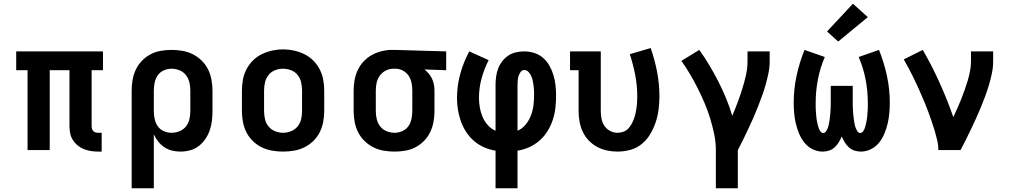

<svg xmlns="http://www.w3.org/2000/svg" viewBox="-20 -806 5440 1031"><path d="M507 8Q488 8 468.5 5Q449 2 431 -5Q413 -12 397.5 -24.5Q382 -37 371.5 -53.5Q361 -70 357 -89.5Q353 -109 353 -128V-429H247V0H128V-429H67V-530H533V-429H472V-128Q472 -121 474 -114Q476 -107 481 -102Q486 -97 493 -95Q500 -93 507 -93H526V8Z M687 205V-320Q687 -349 692 -377.5Q697 -406 709.5 -432.5Q722 -459 742.5 -480Q763 -501 788.5 -514.5Q814 -528 843 -533Q872 -538 901 -538Q930 -538 959.5 -533Q989 -528 1015 -515Q1041 -502 1062.5 -481Q1084 -460 1097 -434Q1110 -408 1115.5 -378.5Q1121 -349 1121 -320V-210Q1121 -184 1118 -158Q1115 -132 1106.5 -107Q1098 -82 1083 -60Q1068 -38 1047.5 -22Q1027 -6 1001 1Q975 8 949 8Q926 8 903.5 2.5Q881 -3 862.5 -15.5Q844 -28 829.5 -46Q815 -64 806 -85V205ZM901 -93Q923 -93 944 -101.5Q965 -110 978.5 -127Q992 -144 997 -166Q1002 -188 1002 -210V-320Q1002 -342 997 -363.5Q992 -385 978.5 -402.5Q965 -420 944 -428.5Q923 -437 901 -437Q880 -437 859.5 -428Q839 -419 827 -401.5Q815 -384 810.5 -362.5Q806 -341 806 -320V-210Q806 -189 810.5 -167.5Q815 -146 827 -128.5Q839 -111 859 -102Q879 -93 901 -93Z M1500 8Q1471 8 1441.5 3Q1412 -2 1385.5 -15Q1359 -28 1337.5 -49Q1316 -70 1303 -96Q1290 -122 1284.5 -151.5Q1279 -181 1279 -210V-320Q1279 -349 1284.5 -378.5Q1290 -408 1303.5 -434Q1317 -460 1338 -481Q1359 -502 1385.5 -515Q1412 -528 1441.5 -534.5Q1471 -541 1500 -541Q1529 -541 1558.5 -534.5Q1588 -528 1614.5 -515Q1641 -502 1662 -481Q1683 -460 1696.5 -434Q1710 -408 1715.5 -378.5Q1721 -349 1721 -320V-210Q1721 -181 1715.5 -151.5Q1710 -122 1697 -96Q1684 -70 1662.5 -49Q1641 -28 1614.5 -15Q1588 -2 1558.5 3Q1529 8 1500 8ZM1500 -93Q1522 -93 1543 -101.5Q1564 -110 1578 -127Q1592 -144 1597 -166Q1602 -188 1602 -210V-320Q1602 -342 1597 -364Q1592 -386 1578 -403.5Q1564 -421 1542.5 -429Q1521 -437 1499 -437Q1477 -437 1456 -428.5Q1435 -420 1421.5 -402.5Q1408 -385 1403 -363.5Q1398 -342 1398 -320V-210Q1398 -188 1403 -166Q1408 -144 1422 -127Q1436 -110 1457 -101.5Q1478 -93 1500 -93Z M2099 8Q2070 8 2040.5 3Q2011 -2 1985 -15Q1959 -28 1937.5 -49Q1916 -70 1903 -96Q1890 -122 1884.5 -151.5Q1879 -181 1879 -210V-320Q1879 -348 1884 -376Q1889 -404 1901 -429.5Q1913 -455 1932.5 -476Q1952 -497 1976.5 -510.5Q2001 -524 2028.5 -531Q2056 -538 2084 -538Q2088 -538 2092 -538Q2096 -538 2100 -538L2376 -530V-429L2259 -433Q2272 -423 2282.5 -410.5Q2293 -398 2300 -383Q2307 -368 2310 -352Q2313 -336 2313 -320V-210Q2313 -181 2308 -152.5Q2303 -124 2290.5 -97.5Q2278 -71 2257.5 -50Q2237 -29 2211.5 -15.5Q2186 -2 2157 3Q2128 8 2099 8ZM2099 -93Q2120 -93 2140.5 -102Q2161 -111 2173 -128.5Q2185 -146 2189.5 -167.5Q2194 -189 2194 -210V-320Q2194 -340 2190 -360.5Q2186 -381 2175 -398Q2164 -415 2146 -425.5Q2128 -436 2107 -437H2100Q2098 -437 2096.5 -437Q2095 -437 2093 -437Q2072 -437 2052.5 -427.5Q2033 -418 2020 -400.5Q2007 -383 2002.5 -362Q1998 -341 1998 -320V-210Q1998 -188 2003 -166.5Q2008 -145 2021.5 -127.5Q2035 -110 2056 -101.5Q2077 -93 2099 -93Z M2641 205V3Q2609 -2 2579.5 -15Q2550 -28 2525.5 -49Q2501 -70 2483.5 -97Q2466 -124 2455 -154.5Q2444 -185 2439 -216.5Q2434 -248 2434 -280Q2434 -346 2451.5 -409.5Q2469 -473 2500 -530L2604 -483Q2580 -436 2566 -385Q2552 -334 2552 -281Q2552 -255 2556.5 -229Q2561 -203 2571 -179Q2581 -155 2599 -134.5Q2617 -114 2641 -104V-350Q2641 -372 2644 -394.5Q2647 -417 2655 -438Q2663 -459 2677 -477Q2691 -495 2709.5 -507.5Q2728 -520 2750.5 -525Q2773 -530 2795 -530Q2823 -530 2849.5 -521.5Q2876 -513 2896.5 -495Q2917 -477 2930.5 -453Q2944 -429 2952 -402.5Q2960 -376 2963 -348.5Q2966 -321 2966 -294Q2966 -261 2962.5 -228Q2959 -195 2948.5 -163Q2938 -131 2920.5 -102.5Q2903 -74 2878 -52Q2853 -30 2822.5 -16Q2792 -2 2759 3V205ZM2759 -104Q2785 -115 2803 -137.5Q2821 -160 2831 -186Q2841 -212 2844.5 -240Q2848 -268 2848 -296Q2848 -309 2847.5 -322Q2847 -335 2845 -348Q2843 -361 2840.5 -373.5Q2838 -386 2832.5 -398Q2827 -410 2817.5 -420Q2808 -430 2795 -430Q2783 -430 2775.5 -419.5Q2768 -409 2764.5 -397.5Q2761 -386 2760 -374Q2759 -362 2759 -350Z M3296 8Q3267 8 3239 2Q3211 -4 3186 -17.5Q3161 -31 3141 -52Q3121 -73 3109 -99Q3097 -125 3092 -153Q3087 -181 3087 -210V-429H3041V-530H3206V-210Q3206 -189 3210 -168.5Q3214 -148 3225.5 -130.5Q3237 -113 3256 -103Q3275 -93 3295 -93Q3311 -93 3326 -98Q3341 -103 3352 -114Q3363 -125 3370.5 -138.5Q3378 -152 3383.5 -166.5Q3389 -181 3392.5 -196Q3396 -211 3398 -226.5Q3400 -242 3401 -257Q3402 -272 3402 -288Q3402 -346 3391 -403Q3380 -460 3362 -515L3474 -548Q3496 -485 3508.5 -420Q3521 -355 3521 -288Q3521 -253 3516.5 -218Q3512 -183 3501 -150Q3490 -117 3472 -86.5Q3454 -56 3427 -33.5Q3400 -11 3365.5 -1.5Q3331 8 3296 8Z M3824 205V0Q3824 -43 3815 -86Q3806 -129 3793.5 -170Q3781 -211 3764 -251Q3747 -291 3727.5 -330Q3708 -369 3686 -406.5Q3664 -444 3639 -479L3735 -538Q3764 -498 3789.5 -455Q3815 -412 3837.5 -368Q3860 -324 3879 -278Q3898 -232 3912 -184Q3927 -219 3940.5 -255Q3954 -291 3965.5 -327.5Q3977 -364 3985.5 -401.5Q3994 -439 3994 -477V-530H4113V-477Q4113 -445 4106.5 -413.5Q4100 -382 4091.5 -351.5Q4083 -321 4072 -291Q4061 -261 4049.5 -231.5Q4038 -202 4025 -172.5Q4012 -143 3998.5 -114.5Q3985 -86 3971 -57Q3957 -28 3942 0V205Z M4397 8Q4369 8 4343 -5Q4317 -18 4299.5 -40Q4282 -62 4271 -88.5Q4260 -115 4253.5 -142.5Q4247 -170 4244.5 -198.5Q4242 -227 4242 -255Q4242 -328 4257.5 -399.5Q4273 -471 4300 -538L4409 -500Q4384 -442 4372 -379.5Q4360 -317 4360 -254Q4360 -245 4360 -236.5Q4360 -228 4360.5 -219Q4361 -210 4361.5 -201.5Q4362 -193 4363 -184Q4364 -175 4365 -166.5Q4366 -158 4368 -149.5Q4370 -141 4372 -132.5Q4374 -124 4377 -116Q4380 -108 4386 -100Q4392 -92 4400 -92Q4410 -92 4415.5 -100.5Q4421 -109 4424.5 -117.5Q4428 -126 4430 -135.5Q4432 -145 4433.5 -154Q4435 -163 4436 -172Q4437 -181 4438 -190.5Q4439 -200 4439.5 -209.5Q4440 -219 4440.5 -228Q4441 -237 4441 -246.5Q4441 -256 4441 -265V-345H4559V-265Q4559 -256 4559 -246.5Q4559 -237 4559.5 -228Q4560 -219 4560.5 -209.5Q4561 -200 4562 -190.5Q4563 -181 4564 -172Q4565 -163 4566.5 -154Q4568 -145 4570 -135.5Q4572 -126 4575.5 -117.5Q4579 -109 4584.5 -100.5Q4590 -92 4600 -92Q4608 -92 4614 -100Q4620 -108 4623 -116Q4626 -124 4628 -132.5Q4630 -141 4632 -149.5Q4634 -158 4635 -166.5Q4636 -175 4637 -184Q4638 -193 4638.5 -201.5Q4639 -210 4639.5 -219Q4640 -228 4640 -236.5Q4640 -245 4640 -254Q4640 -317 4628 -379.5Q4616 -442 4591 -500L4700 -538Q4727 -471 4742.5 -399.5Q4758 -328 4758 -255Q4758 -227 4755.5 -198.5Q4753 -170 4746.5 -142.5Q4740 -115 4729 -88.5Q4718 -62 4700.5 -40Q4683 -18 4657 -5Q4631 8 4603 8Q4585 8 4568 2.5Q4551 -3 4538 -15Q4525 -27 4516 -42Q4507 -57 4500 -73Q4493 -57 4484 -42Q4475 -27 4462 -15Q4449 -3 4432 2.5Q4415 8 4397 8ZM4481 -583 4421 -637 4560 -786 4640 -714Z M5019 0Q5019 -26 5013 -51.5Q5007 -77 4999.5 -102.5Q4992 -128 4983.5 -152.5Q4975 -177 4966 -202Q4957 -227 4947 -251Q4937 -275 4926.5 -299Q4916 -323 4905 -347Q4894 -371 4882.5 -394.5Q4871 -418 4858.5 -441Q4846 -464 4833 -487L4935 -538Q4960 -495 4982.5 -451Q5005 -407 5025.5 -361.5Q5046 -316 5064.5 -270Q5083 -224 5099 -177Q5110 -201 5121 -225Q5132 -249 5141.5 -273.5Q5151 -298 5160 -323Q5169 -348 5176.5 -373.5Q5184 -399 5189 -425Q5194 -451 5194 -477V-530H5313V-477Q5313 -445 5306.5 -413.5Q5300 -382 5291 -351.5Q5282 -321 5271 -291Q5260 -261 5247.5 -231Q5235 -201 5222 -172Q5209 -143 5195 -114Q5181 -85 5167 -56.5Q5153 -28 5138 0Z"/></svg>

Font: Iosevka Slab Extended
Style: Bold
Weight: 700
Width: 7
Monospace: yes
Designer: Belleve Invis
Foundry: Belleve Invis
Version: Version 11.1.0; ttfautohint (v1.8.3)